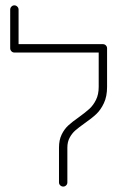

<svg xmlns="http://www.w3.org/2000/svg" viewBox="-20 -680 447 704"><path d="M196.3 -11.1V-138.9Q196.3 -166.7 206.1 -186.7Q215.9 -206.7 230.4 -220Q244.8 -233.3 269.3 -250.4Q293.3 -267.8 307.8 -280.9Q322.2 -294.1 332 -313.9Q341.9 -333.7 341.9 -361.5V-503H372.6V-361.5Q372.6 -326.3 360.9 -301.7Q349.3 -277 333 -261.7Q316.7 -246.3 290 -227.8Q268.1 -212.2 255.9 -201.5Q243.7 -190.7 235.4 -175.2Q227 -159.6 227 -138.9V-11.1Q227 -4.8 222.6 -0.4Q218.1 4.1 211.9 4.1Q205.6 4.1 200.9 -0.4Q196.3 -4.8 196.3 -11.1ZM32.6 -660.4Q38.9 -660.4 43.5 -655.7Q48.1 -651.1 48.1 -644.8V-503H17.4V-644.8Q17.4 -651.1 21.9 -655.7Q26.3 -660.4 32.6 -660.4ZM17.4 -503Q17.4 -509.3 21.9 -513.7Q26.3 -518.1 32.6 -518.1H357.4Q363.7 -518.1 368.1 -513.7Q372.6 -509.3 372.6 -503Q372.6 -496.7 368.1 -492Q363.7 -487.4 357.4 -487.4H32.6Q26.3 -487.4 21.9 -492Q17.4 -496.7 17.4 -503Z"/></svg>

Font: 26F Galaxy Hebrew Ultra Light
Style: Regular
Weight: 200
Designer: C₂₉H₂₅N₃O₅
Version: Version 1.000